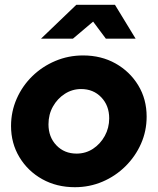

<svg xmlns="http://www.w3.org/2000/svg" viewBox="-20 -770 657 800"><path d="M292 10Q216 10 156 -23.5Q96 -57 61 -115Q26 -173 26 -245Q26 -305 49.5 -358.5Q73 -412 114.5 -452.5Q156 -493 210.5 -516Q265 -539 326 -539Q402 -539 461.5 -505.5Q521 -472 556 -414.5Q591 -357 591 -284Q591 -224 567.5 -171Q544 -118 502.5 -77Q461 -36 407 -13Q353 10 292 10ZM299 -130Q337 -130 367.5 -150Q398 -170 416.5 -203.5Q435 -237 435 -277Q435 -330 402 -364.5Q369 -399 318 -399Q281 -399 250 -379Q219 -359 200.5 -326Q182 -293 182 -252Q182 -199 215 -164.5Q248 -130 299 -130ZM151 -609 298 -750H459L545 -609H421L368 -680L284 -609Z"/></svg>

Font: Red Hat Display Black
Style: Italic
Weight: 900
Italic angle: -12°
Designer: Pentagram, MCKL
Foundry: Pentagram, MCKL
Version: Version 1.023; ttfautohint (v1.8.3)